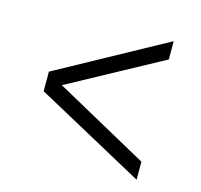

<svg xmlns="http://www.w3.org/2000/svg" viewBox="-85 -656 767 731"><g transform="rotate(15 298.5 -291.0)"><path d="M513 -18V-89L145 -292L513 -492V-564L84 -329V-252Z"/></g></svg>

Font: Uncut Sans Book
Style: Regular
Weight: 350
Designer: Kasper Nordkvist
Foundry: UNCUT.wtf
Version: Version 1.304;Glyphs 3.2 (3246)